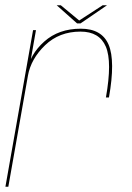

<svg xmlns="http://www.w3.org/2000/svg" viewBox="-24 -706 500 726"><path d="M376.5 -337.5H388Q412.5 -476 386.8 -536.8Q361 -597.5 281.5 -597.5Q198 -597.5 143.5 -549Q89 -500.5 77.5 -434.5L81.5 -419.5Q93 -483.5 146.5 -535Q200 -586.5 280.5 -586.5Q352 -586.5 376.2 -529.5Q400.5 -472.5 376.5 -337.5ZM-3.5 0H7.5L89 -461.5L112 -592H101ZM267.5 -617.5H280.5L380.5 -686H364L275.5 -628.5L206 -686H190.5Z"/></svg>

Font: Anybody Thin Thin
Style: Italic
Weight: 250
Italic angle: -10°
Version: Version 1.113;gftools[0.9.25]